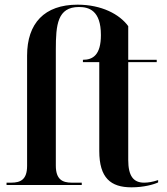

<svg xmlns="http://www.w3.org/2000/svg" viewBox="-20 -792 716 822"><path d="M543 10C595 10 638 -2 657 -11V-21C633 -13 614 -10 597 -10C551 -10 529 -39 529 -107V-526H651V-536H529V-680C492 -731 415 -772 312 -772C170 -772 96 -692 96 -554V-82C96 -23 68 -10 28 -10H8V0H330V-10H287C247 -10 219 -24 219 -83V-580C219 -686 226 -762 318 -762C360 -762 412 -748 412 -642C412 -557 378 -536 335 -536V-526H405V-146C405 -30 454 10 543 10Z"/></svg>

Font: Noto Serif Display SemiCondensed SemiBold
Style: Regular
Weight: 600
Width: 4
Designer: Monotype Design Team
Foundry: Monotype Imaging Inc.
Version: Version 2.009